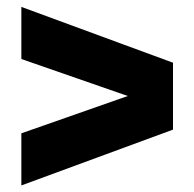

<svg xmlns="http://www.w3.org/2000/svg" viewBox="-20 -666 578 571"><path d="M43.5 -645.5 494.5 -479.5V-280.5L43.5 -114.5V-269.5L360 -380.5L43.5 -490.5Z"/></svg>

Font: Encode Sans Semi Condensed Black
Style: Regular
Weight: 900
Width: 4
Designer: Multiple Designers
Foundry: Impallari Type
Version: Version 2.000